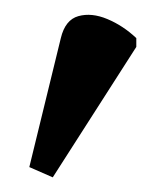

<svg xmlns="http://www.w3.org/2000/svg" viewBox="-20 -745 226 262"><path d="M52 -503 20 -517 63 -693Q69 -718 87 -723Q105 -728 126.5 -719Q148 -710 166 -693V-681Z"/></svg>

Font: Noto Serif Condensed
Style: Regular
Weight: 400
Width: 3
Designer: Monotype Design Team
Foundry: Monotype Imaging Inc.
Version: Version 2.013; ttfautohint (v1.8.4.7-5d5b)